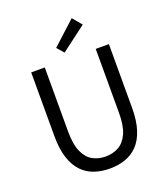

<svg xmlns="http://www.w3.org/2000/svg" viewBox="-172 -1089 1065 1222"><g transform="rotate(-20 360.5 -478.5)"><path d="M360.8 13.4Q304.7 13.4 256.8 -2.9Q208.8 -19.2 173.2 -56.1Q137.7 -93 117.8 -153.8Q97.9 -214.5 97.9 -302.4V-733.4H189.9V-299.9Q189.9 -212.2 212.7 -161.4Q235.5 -110.5 274.3 -89.3Q313.1 -68 360.8 -68Q409.8 -68 449 -89.3Q488.3 -110.5 511.7 -161.4Q535 -212.2 535 -299.9V-733.4H624.1V-302.4Q624.1 -214.5 604.3 -153.8Q584.6 -93 548.6 -56.1Q512.7 -19.2 464.6 -2.9Q416.5 13.4 360.8 13.4ZM340.7 -779 300.5 -825.4 458.1 -969.7 510.4 -907.1Z"/></g></svg>

Font: Noto Sans JP
Style: Regular
Weight: 100
Designer: Ryoko NISHIZUKA 西塚涼子 (kana, bopomofo & ideographs); Paul D. Hunt (Latin, Greek & Cyrillic); Sandoll Communications 산돌커뮤니
Foundry: Adobe
Version: Version 2.004;hotconv 1.0.118;makeotfexe 2.5.65603